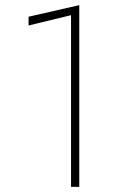

<svg xmlns="http://www.w3.org/2000/svg" viewBox="-20 -726 462 746"><path d="M91 -627 256 -667V0H288V-706L91 -661Z"/></svg>

Font: Jost ExtraLight
Style: Regular
Weight: 250
Version: Version 3.710